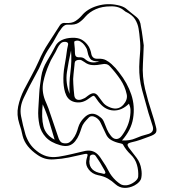

<svg xmlns="http://www.w3.org/2000/svg" viewBox="-20 -830 920 935"><path d="M680 -609Q679 -583 678 -561Q677 -539 676 -519Q672 -457 686.5 -396.5Q701 -336 721 -276Q726 -261 730.5 -245.5Q735 -230 739 -214Q745 -194 739 -184Q733 -174 707 -165Q686 -157 664.5 -149.5Q643 -142 620 -137Q603 -133 601.5 -127Q600 -121 607 -111Q627 -86 645.5 -61Q664 -36 668 -6Q672 16 668 36.5Q664 57 635 73Q610 86 585.5 85Q561 84 542 67Q525 51 505 39.5Q485 28 457 23Q429 17 412.5 -4Q396 -25 400 -47Q400 -51 401.5 -55.5Q403 -60 404 -64Q408 -75 405.5 -79Q403 -83 383 -78Q349 -70 315 -63Q281 -56 244 -54Q218 -52 198.5 -58Q179 -64 162 -76Q134 -95 115.5 -118Q97 -141 90 -169Q87 -184 83 -199Q79 -214 74 -228Q60 -271 68.5 -312Q77 -353 97 -393Q115 -428 134 -462.5Q153 -497 169 -533Q188 -578 216 -620.5Q244 -663 271 -706Q281 -721 299 -718Q329 -716 346.5 -727Q364 -738 378 -754Q405 -787 454 -801.5Q503 -816 553 -805Q578 -800 593 -789Q605 -779 616.5 -769.5Q628 -760 641 -750Q654 -740 659.5 -728Q665 -716 666 -702Q671 -677 674 -653Q677 -629 680 -609ZM574 -146Q612 -144 640 -156.5Q668 -169 697 -176Q732 -184 724 -214Q719 -231 713.5 -247.5Q708 -264 703 -280Q687 -336 672 -391.5Q657 -447 658 -505Q659 -539 662 -572.5Q665 -606 661 -640Q659 -665 655 -690Q651 -715 637.5 -736.5Q624 -758 590 -774Q589 -775 588 -776Q587 -777 585 -778Q559 -801 518 -799Q478 -799 447 -785.5Q416 -772 395 -748Q381 -731 363.5 -719.5Q346 -708 314 -710Q303 -711 295 -706.5Q287 -702 281 -694Q264 -672 252 -648.5Q240 -625 224 -602Q201 -569 186.5 -533.5Q172 -498 152 -463Q137 -436 123 -409Q109 -382 96 -354Q74 -309 82.5 -264.5Q91 -220 104 -175Q111 -153 124 -132.5Q137 -112 159 -95Q181 -77 206.5 -69.5Q232 -62 266 -67Q297 -72 326.5 -79Q356 -86 386 -93Q429 -105 456 -78Q463 -71 468.5 -63Q474 -55 479 -47Q496 -23 508.5 2Q521 27 544 49Q555 59 566.5 66.5Q578 74 598 72Q617 69 634.5 56Q652 43 653 30Q655 1 647 -27Q639 -56 616 -78Q593 -100 579 -126Q577 -130 566 -132Q541 -137 522.5 -147.5Q504 -158 496 -177Q490 -191 483 -204.5Q476 -218 470 -232Q463 -248 447 -258Q437 -264 427 -264Q417 -264 409 -254Q399 -244 390 -232.5Q381 -221 377 -207Q372 -191 365 -174Q358 -157 346 -142Q333 -126 315.5 -121Q298 -116 273 -123Q227 -136 203 -162Q179 -188 172 -222Q164 -260 166.5 -298Q169 -336 171 -374Q172 -395 175 -416Q178 -437 181 -458Q187 -497 209 -533Q231 -569 250 -606Q260 -625 281 -635Q302 -645 331 -646Q358 -647 375.5 -638Q393 -629 406 -612Q414 -602 418.5 -590Q423 -578 425 -566Q427 -556 434.5 -549.5Q442 -543 458 -544Q481 -545 496 -537Q511 -529 523 -518Q534 -508 543 -498Q552 -488 560 -477Q601 -425 619.5 -369Q638 -313 628 -253Q619 -197 574 -146ZM464 -531Q430 -530 420 -543.5Q410 -557 407 -575Q405 -585 403 -591Q398 -601 391 -610.5Q384 -620 373 -627Q361 -635 348 -631Q341 -629 341.5 -625Q342 -621 342 -616Q345 -594 345 -571Q345 -561 350 -555.5Q355 -550 371 -551Q380 -551 386.5 -547.5Q393 -544 398 -539Q424 -518 464 -531ZM608 -325Q573 -291 534 -292Q495 -293 466 -327Q462 -331 459 -335.5Q456 -340 453 -344Q441 -363 436 -363.5Q431 -364 411 -349Q382 -327 349.5 -332Q317 -337 303 -365Q296 -380 293 -396Q290 -412 289 -428Q287 -469 294.5 -510Q302 -551 307 -591Q309 -600 311.5 -612Q314 -624 300 -626Q284 -628 274.5 -617.5Q265 -607 260 -596Q251 -576 239 -556.5Q227 -537 219 -517Q200 -474 191 -431Q182 -388 199 -343Q203 -333 207.5 -323Q212 -313 216 -302Q229 -265 241 -228.5Q253 -192 266 -155Q269 -147 275 -140Q281 -133 295 -132Q310 -131 319 -137.5Q328 -144 334 -152Q345 -166 351 -180.5Q357 -195 361 -210Q369 -236 389 -256Q426 -295 469 -259Q477 -253 481 -246.5Q485 -240 488 -232Q494 -216 501 -200Q508 -184 519 -170Q531 -153 546.5 -153Q562 -153 574 -170Q608 -216 614 -267Q616 -281 615.5 -295Q615 -309 608 -325ZM326 -584Q314 -532 306 -479Q298 -426 319 -373Q316 -426 323 -479Q330 -532 326 -584ZM337 -422Q338 -407 339 -392.5Q340 -378 342 -363Q345 -348 357 -344.5Q369 -341 387 -350Q393 -352 398 -356Q403 -360 407 -363Q425 -377 437.5 -376Q450 -375 461 -358Q471 -345 481 -331.5Q491 -318 509 -310Q552 -289 580 -319Q603 -345 597 -371Q589 -409 566.5 -442.5Q544 -476 515 -507Q501 -523 476 -517Q453 -512 431 -513Q409 -514 391 -528Q384 -533 377 -536.5Q370 -540 359 -538Q347 -535 345 -528.5Q343 -522 343 -515Q341 -492 338 -468.5Q335 -445 337 -422ZM246 -150Q233 -194 220 -237Q207 -280 188 -322Q181 -257 191.5 -215Q202 -173 246 -150ZM415 -45Q415 5 475 14Q480 15 484.5 16.5Q489 18 492 14Q495 12 491 3Q483 -10 475.5 -24Q468 -38 459 -51Q453 -59 447 -69Q441 -79 429 -77Q417 -75 417 -64Q417 -53 415 -45Z"/></svg>

Font: Rock 3D
Style: Regular
Weight: 400
Version: Version 1.000